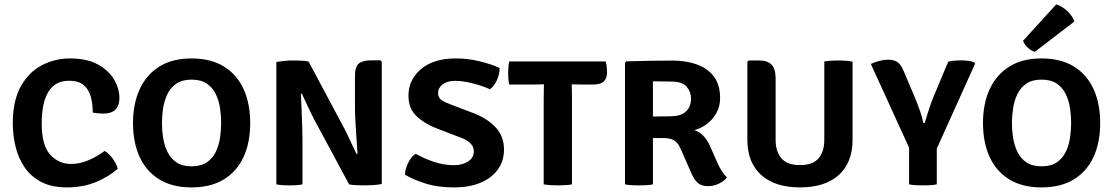

<svg xmlns="http://www.w3.org/2000/svg" viewBox="-20 -822 4962 856"><path d="M393.5 -320Q393.5 -359.5 384.5 -391.8Q375.5 -424 352.8 -443Q330 -462 288 -462Q226 -462 196 -413.2Q166 -364.5 166 -271Q166 -173.5 204 -132.2Q242 -91 297 -91Q335 -91 373.5 -107.2Q412 -123.5 446.5 -149Q466 -138.5 483.2 -113.8Q500.5 -89 505 -69.5Q465.5 -34.5 408 -10.5Q350.5 13.5 278 13.5Q210 13.5 163.5 -11Q117 -35.5 89.2 -76.8Q61.5 -118 49.2 -168.8Q37 -219.5 37 -271.5Q37 -373 72.8 -437Q108.5 -501 166.8 -531.2Q225 -561.5 292 -561.5Q367.5 -561.5 416.2 -534.8Q465 -508 488.8 -467.2Q512.5 -426.5 512.5 -385Q512.5 -351.5 494.8 -333.5Q477 -315.5 438 -315.5Q427.5 -315.5 416.5 -316.8Q405.5 -318 393.5 -320Z M573 -273.5Q573 -359.5 602.8 -424.2Q632.5 -489 690.5 -525.2Q748.5 -561.5 833.5 -561.5Q920 -561.5 978.2 -525.5Q1036.5 -489.5 1066 -424.8Q1095.5 -360 1095.5 -273.5Q1095.5 -186.5 1065.8 -122Q1036 -57.5 977.8 -22Q919.5 13.5 833.5 13.5Q748 13.5 689.8 -22.5Q631.5 -58.5 602.2 -123Q573 -187.5 573 -273.5ZM702 -273.5Q702 -241.5 707.2 -207.8Q712.5 -174 726.5 -145Q740.5 -116 766.5 -98.2Q792.5 -80.5 834 -80.5Q876 -80.5 902 -98.2Q928 -116 942 -145Q956 -174 961 -207.8Q966 -241.5 966 -273.5Q966 -305.5 961 -339.5Q956 -373.5 942 -402.5Q928 -431.5 902 -449.2Q876 -467 834 -467Q792.5 -467 766.5 -449.2Q740.5 -431.5 726.5 -402.5Q712.5 -373.5 707.2 -339.5Q702 -305.5 702 -273.5Z M1382 -287Q1374.5 -300.5 1363.8 -323.2Q1353 -346 1342.5 -368.8Q1332 -391.5 1325.5 -405L1321.5 -403.5Q1323 -369.5 1324.8 -328.8Q1326.5 -288 1327.5 -252.8Q1328.5 -217.5 1328.5 -200V0Q1313 3 1298.2 3.8Q1283.5 4.5 1271 4.5Q1259 4.5 1243 3.8Q1227 3 1212 0V-545.5Q1227 -548.5 1248.5 -550.5Q1270 -552.5 1283 -552.5Q1297 -552.5 1318.8 -551.8Q1340.5 -551 1355.5 -548L1509 -260.5Q1516.5 -247.5 1528 -223.2Q1539.5 -199 1551 -174.2Q1562.5 -149.5 1569.5 -135.5L1574 -136.5Q1572 -166 1569.2 -205.8Q1566.5 -245.5 1564.5 -283.2Q1562.5 -321 1562.5 -344V-482Q1562.5 -524 1579.5 -538.5Q1596.5 -553 1633.5 -553H1676L1682 -547V-1.5Q1666.5 1.5 1645 3Q1623.5 4.5 1610.5 4.5Q1597 4.5 1574 3.8Q1551 3 1536.5 0Z M1785.5 -43.5Q1786 -67.5 1799.8 -95.8Q1813.5 -124 1833 -136.5Q1868 -116.5 1912.8 -101Q1957.5 -85.5 2005.5 -85.5Q2041.5 -86 2067 -102.2Q2092.5 -118.5 2092.5 -147Q2092.5 -189 2028.5 -210.5L1939 -245Q1880 -265.5 1840.5 -300.8Q1801 -336 1801 -394.5Q1801 -466 1856.5 -513.5Q1912 -561 2009.5 -561.5Q2064 -562 2117.2 -549Q2170.5 -536 2207.5 -519Q2207.5 -492 2196 -465.8Q2184.5 -439.5 2164.5 -424Q2128 -440.5 2085.2 -451Q2042.5 -461.5 2007.5 -461.5Q1972.5 -461 1952.8 -445.5Q1933 -430 1933 -406.5Q1933 -386 1949.2 -375.2Q1965.5 -364.5 1994 -354.5L2082 -321Q2146 -298.5 2186.5 -257.5Q2227 -216.5 2227 -156Q2227 -103.5 2199 -65.5Q2171 -27.5 2121.5 -7Q2072 13.5 2007 13.5Q1932 14 1875 -4.5Q1818 -23 1785.5 -43.5Z M2404 -386Q2404 -402 2404.5 -415.5Q2405 -429 2405 -446Q2395.5 -446 2378 -445.5Q2360.5 -445 2350.5 -445H2250Q2247.5 -459 2246.5 -471.8Q2245.5 -484.5 2245.5 -495.5Q2245.5 -506 2246.5 -520Q2247.5 -534 2250 -548H2680.5Q2683.5 -537 2685 -523.5Q2686.5 -510 2686.5 -500.5Q2686.5 -473.5 2672.2 -459.2Q2658 -445 2622.5 -445H2582Q2572.5 -445 2555.2 -445.5Q2538 -446 2529 -446Q2529 -429 2529.5 -415.5Q2530 -402 2530 -386V0Q2518.5 2.5 2499.8 3.5Q2481 4.5 2467.5 4.5Q2454 4.5 2435.8 3.5Q2417.5 2.5 2404 0Z M3190.5 -384.5Q3190.5 -348 3174 -318.2Q3157.5 -288.5 3131 -268.8Q3104.5 -249 3075.5 -242Q3101 -233 3117.2 -215.2Q3133.5 -197.5 3145.5 -171L3178.5 -96Q3187.5 -76 3198.2 -59Q3209 -42 3221 -31Q3209.5 -15.5 3186.2 -3.8Q3163 8 3136.5 8Q3108 8 3091.2 -6.5Q3074.5 -21 3061.5 -51.5L3014.5 -158.5Q3002.5 -186 2985.5 -196.2Q2968.5 -206.5 2936.5 -206.5H2891V0Q2875.5 3 2858.8 3.8Q2842 4.5 2829 4.5Q2817 4.5 2799 3.8Q2781 3 2766.5 0V-543L2772 -548.5Q2827.5 -550 2877.2 -551Q2927 -552 2977 -552Q3038 -552 3086.2 -535Q3134.5 -518 3162.5 -481Q3190.5 -444 3190.5 -384.5ZM2891 -459.5V-302.5Q2913.5 -302.5 2934.2 -303Q2955 -303.5 2967 -303.5Q3004 -303.5 3024.5 -315.2Q3045 -327 3053 -345Q3061 -363 3061 -382.5Q3061 -411.5 3041.8 -435Q3022.5 -458.5 2971.5 -458.5Q2952.5 -458.5 2932 -459Q2911.5 -459.5 2891 -459.5Z M3781 -199Q3781 -97.5 3719.8 -42Q3658.5 13.5 3546.5 13.5Q3435 13.5 3373.5 -42Q3312 -97.5 3312 -199V-547L3318 -552.5H3364.5Q3401.5 -552.5 3419.8 -533.8Q3438 -515 3438 -472.5V-199.5Q3438 -145.5 3464 -115.8Q3490 -86 3546.5 -86Q3603.5 -86 3629.2 -115.8Q3655 -145.5 3655 -199.5V-548Q3670 -550.5 3686.8 -551.5Q3703.5 -552.5 3716 -552.5Q3728.5 -552.5 3747.2 -551.5Q3766 -550.5 3781 -547Z M4207.5 -547Q4222 -550.5 4236.8 -551.8Q4251.5 -553 4263.5 -553Q4279.5 -553 4295 -551Q4310.5 -549 4322 -545L4327.5 -538.5L4156.5 -159.5V0Q4141.5 3 4125.5 3.8Q4109.5 4.5 4095.5 4.5Q4083.5 4.5 4065.5 3.8Q4047.5 3 4033 0V-163.5L3862.5 -537Q3881 -545.5 3901.5 -550.8Q3922 -556 3939.5 -556Q3965.5 -556 3981.5 -544.8Q3997.5 -533.5 4008 -507L4061 -382.5Q4073.5 -351 4082.2 -325.8Q4091 -300.5 4097 -273.5H4102.5Q4111.5 -303.5 4121 -333Q4130.5 -362.5 4143 -393Z M4362.5 -273.5Q4362.5 -359.5 4392.2 -424.2Q4422 -489 4480 -525.2Q4538 -561.5 4623 -561.5Q4709.5 -561.5 4767.8 -525.5Q4826 -489.5 4855.5 -424.8Q4885 -360 4885 -273.5Q4885 -186.5 4855.2 -122Q4825.5 -57.5 4767.2 -22Q4709 13.5 4623 13.5Q4537.5 13.5 4479.2 -22.5Q4421 -58.5 4391.8 -123Q4362.5 -187.5 4362.5 -273.5ZM4491.5 -273.5Q4491.5 -241.5 4496.8 -207.8Q4502 -174 4516 -145Q4530 -116 4556 -98.2Q4582 -80.5 4623.5 -80.5Q4665.5 -80.5 4691.5 -98.2Q4717.5 -116 4731.5 -145Q4745.5 -174 4750.5 -207.8Q4755.5 -241.5 4755.5 -273.5Q4755.5 -305.5 4750.5 -339.5Q4745.5 -373.5 4731.5 -402.5Q4717.5 -431.5 4691.5 -449.2Q4665.5 -467 4623.5 -467Q4582 -467 4556 -449.2Q4530 -431.5 4516 -402.5Q4502 -373.5 4496.8 -339.5Q4491.5 -305.5 4491.5 -273.5ZM4689 -802.5Q4714 -795 4737.8 -773.2Q4761.5 -751.5 4770 -726L4593.5 -591Q4577.5 -595.5 4562.5 -609.2Q4547.5 -623 4541 -640Z"/></svg>

Font: Signika Negative SC SemiBold
Style: Regular
Weight: 600
Designer: Anna Giedryś
Foundry: Anna Giedryś
Version: Version 2.000; ttfautohint (v1.8.3) -l 8 -r 50 -G 200 -x 9 -